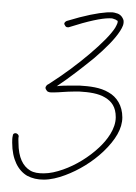

<svg xmlns="http://www.w3.org/2000/svg" viewBox="-20 -407 223 315"><path d="M155.3 -386.7C140.6 -385.7 119.6 -381.8 89.4 -372.6C87.4 -371.6 85.4 -370.1 85.4 -367.7C85.4 -366.7 86.4 -366.7 86.4 -365.7C87.4 -363.8 88.4 -362.3 90.8 -362.3H92.8C125 -372.6 146.5 -377 159.2 -377C161.6 -377 164.6 -377 166.5 -376C168.9 -375 169.9 -375 170.9 -374C171.9 -373 172.9 -373.5 172.9 -372.6C173.8 -370.6 171.9 -366.7 168.9 -361.3C162.1 -350.6 147 -335.4 127.4 -318.8C107.9 -302.2 85 -285.2 60.5 -269.5C58.6 -268.6 56.6 -267.6 55.7 -265.6C54.7 -264.6 54.2 -262.7 55.2 -260.7C56.2 -258.8 57.1 -257.8 58.1 -256.8C60.1 -255.9 61.5 -255.4 63.5 -255.4H69.3C77.6 -255.4 88.4 -256.8 101.1 -256.8H110.4C126 -255.9 141.1 -253.9 152.3 -247.1C163.1 -240.7 169.9 -231.4 169.9 -214.8C169.9 -195.3 155.3 -176.8 142.6 -165C126 -149.4 104.5 -136.2 83.5 -128.9C72.3 -125 62 -122.6 51.8 -122.6C43 -122.6 35.6 -123.5 29.3 -127.4C18.1 -134.3 10.3 -147.9 10.3 -172.9C10.3 -176.8 9.8 -179.7 10.7 -183.6C10.7 -186 7.8 -188.5 5.4 -188.5C2.9 -188.5 1 -187 1 -184.6C0 -180.7 0 -176.8 0 -172.9C0 -145.5 9.8 -127.4 24.4 -118.7C32.7 -114.3 41.5 -112.3 51.8 -112.3C63 -112.3 75.2 -115.2 86.9 -119.6C109.4 -127.9 131.8 -141.6 149.4 -158.2C169.9 -177.7 180.7 -196.3 180.7 -214.4C180.7 -233.9 171.4 -248 158.2 -255.4C144.5 -263.7 127 -265.6 110.4 -266.6H100.6C89.8 -266.6 80.6 -266.6 73.2 -265.6C95.2 -280.3 116.2 -296.9 134.3 -311.5C153.8 -328.1 168.9 -343.3 177.2 -356.4C181.2 -362.8 183.6 -367.7 182.6 -374C181.6 -377 179.7 -380.4 177.2 -382.3C174.8 -384.3 171.9 -385.3 168 -386.2C164.1 -387.2 160.2 -386.7 155.3 -386.7Z"/></svg>

Font: Oshawa
Style: Regular
Weight: 400
Designer: Sadat Fauzi
Foundry: Intuisi Creative
Version: Version 001.000